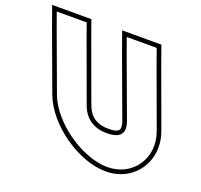

<svg xmlns="http://www.w3.org/2000/svg" viewBox="-399 -797 1081 1031"><g transform="rotate(20 142.0 -281.0)"><path d="M-205.2 -543 -235.2 -627H-64.2L-33.9 -542L88.7 -207C113 -141 165.6 -104 241.3 -105C318.3 -105 344.4 -140 319 -206L318.7 -207L194.8 -543L164.8 -627H335.8L366.1 -542L488.7 -207C539.9 -68 449.3 66 304 65C161 65 -28.3 -66 -81 -206L-81.3 -207ZM-228.7 -534.5 -104.4 -197.3C-47.6 -46.1 148.8 90 303.9 90C333.7 90.2 362 85.2 387.6 75.8C500.3 34.4 558.2 -90.7 512.1 -215.6L389.6 -550.5L353.4 -652H129.3L171.3 -534.5L295.6 -197.2C301.3 -182.5 303.4 -171.3 303.4 -162.9C303.4 -144.4 295.3 -130 241.1 -130C174.6 -129.1 133 -159.1 112.1 -215.6L-10.4 -550.5L-46.6 -652H-270.7Z"/></g></svg>

Font: Nordica Plus
Style: NordicaClassicBkOpOblOl
Weight: 900
Version: Version 1.01